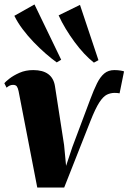

<svg xmlns="http://www.w3.org/2000/svg" viewBox="-26 -833 578 863"><path d="M379.5 -386Q395.5 -429 410 -458.2Q424.5 -487.5 442.8 -502.8Q461 -518 488 -518Q503 -518 516.2 -515.8Q529.5 -513.5 531.5 -512L511.5 -413.5Q508 -414.5 500.8 -415Q493.5 -415.5 489.5 -415.5Q471 -415.5 454.5 -407.5Q438 -399.5 420.5 -372.8Q403 -346 380.5 -289L262.5 10H141.5L57.5 -423.5Q54.5 -438 49.5 -444.8Q44.5 -451.5 32.5 -451.5Q24 -451.5 17.2 -448.2Q10.5 -445 3.5 -439L-6.5 -459Q-1.5 -465.5 16.2 -479.5Q34 -493.5 61.5 -505.8Q89 -518 123.5 -518Q166.5 -518 191 -499.8Q215.5 -481.5 221 -446L262 -181.5L271 -87.5L299 -171.5ZM229 -552.5Q206.5 -568.5 179.5 -592Q152.5 -615.5 125.5 -643.5Q98.5 -671.5 75.8 -701.8Q53 -732 38.5 -762L129 -813L249 -564.5ZM396 -551.5Q374.5 -568.5 352.2 -592.2Q330 -616 309 -644.5Q288 -673 269.5 -703.5Q251 -734 237.5 -764L333.5 -811L416.5 -562.5Z"/></svg>

Font: Merriweather 144pt Black
Style: Italic
Weight: 900
Italic angle: -7.8°
Version: Version 2.101